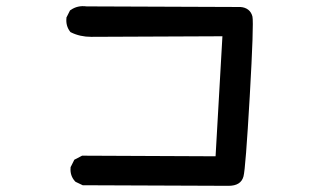

<svg xmlns="http://www.w3.org/2000/svg" viewBox="-20 -643 1040 628"><path d="M248.5 -38.1 228 -47.9 226.6 -48.8 225.1 -50.3Q208.5 -68.8 210.9 -94.7V-96.7L211.9 -98.1L221.7 -117.7L223.1 -120.6L226.1 -122.1L246.6 -132.8L248.5 -133.8H251L685.1 -131.8L707.5 -524.4L278.3 -522.5Q241.7 -522.5 212.4 -537.1L210.4 -538.1L209 -540Q194.8 -558.6 197.3 -584V-585.9L198.2 -587.4L208 -606.9L209 -608.9L211.4 -610.4Q233.4 -626 263.2 -622.1L765.6 -620.1H766.1H766.6Q781.7 -619.1 792 -611.1Q802.2 -603 805.7 -588.9Q810.5 -566.4 796.9 -328.1Q783.2 -90.3 776.4 -65.9Q768.1 -35.2 727.5 -35.2L252.9 -37.1H250.5Z"/></svg>

Font: NaikaiFont
Style: Bold
Weight: 700
Version: Version 1.89